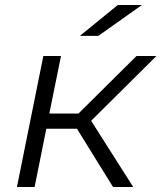

<svg xmlns="http://www.w3.org/2000/svg" viewBox="-20 -751 648 771"><path d="M434 0 289 -234H166L119 0H48L154 -526H225L178 -295H295L528 -526H608L346 -266L515 0ZM301 -607 453 -731H550L375 -607Z"/></svg>

Font: Montserrat
Style: Italic
Weight: 400
Italic angle: -11.3°
Designer: Julieta Ulanovsky
Foundry: Julieta Ulanovsky
Version: Version 9.000; ttfautohint (v1.8.4.7-5d5b)